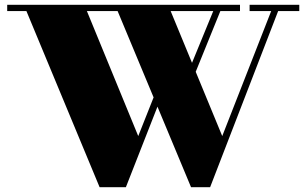

<svg xmlns="http://www.w3.org/2000/svg" viewBox="-20 -770 1276 800"><path d="M395 10 90 -724H10V-750H980V-724H691L906 -203L1110 -724H1020V-750H1227V-724H1139L855.5 10H776L470 -724H342L556 -203L634 -399.5L650 -361L504.5 10ZM785 -445 759.5 -458 877 -744.5H906.5Z"/></svg>

Font: Bodoni Moda 9pt Black
Style: Regular
Weight: 900
Designer: Owen Earl
Foundry: indestructible type
Version: Version 2.005